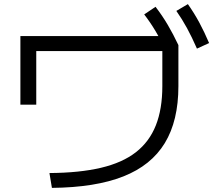

<svg xmlns="http://www.w3.org/2000/svg" viewBox="-20 -875 1040 932"><path d="M220 -35Q366 -36 470 -60.5Q574 -85 639.5 -136Q705 -187 736.5 -266.5Q768 -346 768 -457V-627H156V-367H79V-700H822L846 -656V-457Q846 -289 780 -180.5Q714 -72 578.5 -18.5Q443 35 232 37ZM786 -625Q760 -682 735 -724Q710 -766 680 -805L735 -842Q768 -799 794.5 -754Q821 -709 846 -656ZM936 -639Q911 -696 887.5 -739Q864 -782 836 -822L892 -855Q923 -811 947.5 -765.5Q972 -720 995 -666Z"/></svg>

Font: M PLUS 2
Style: Regular
Weight: 400
Designer: Coji Morishita
Foundry: UNDERFOREST DESIGN
Version: Version 1.001